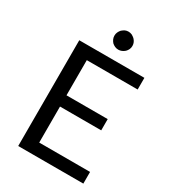

<svg xmlns="http://www.w3.org/2000/svg" viewBox="-215 -1016 1007 1127"><g transform="rotate(30 288.5 -452.5)"><path d="M533.2 -79.1Q533.2 -59.6 533.2 0Q422.9 0 91.8 0Q91.8 -67.4 91.8 -268.6Q91.8 -380.9 91.8 -716.8Q202.1 -716.8 533.2 -716.8Q533.2 -696.3 533.2 -637.7Q447.3 -637.7 188.5 -637.7Q188.5 -578.1 188.5 -399.4Q257.8 -399.4 467.8 -399.4Q467.8 -380.9 467.8 -323.2Q397.5 -323.2 188.5 -323.2Q188.5 -262.7 188.5 -79.1Q274.4 -79.1 533.2 -79.1ZM378.9 -843.8Q378.9 -831.1 374 -820.3Q369.1 -809.6 360.4 -800.8Q351.6 -793 340.8 -788.1Q329.1 -783.2 317.4 -783.2Q304.7 -783.2 293.9 -788.1Q283.2 -793 274.4 -800.8Q266.6 -809.6 261.7 -820.3Q256.8 -831.1 256.8 -843.8Q256.8 -856.4 261.7 -867.2Q266.6 -877.9 274.4 -886.7Q283.2 -894.5 293.9 -900.4Q304.7 -905.3 317.4 -905.3Q329.1 -905.3 340.8 -900.4Q351.6 -894.5 360.4 -886.7Q369.1 -877.9 374 -867.2Q378.9 -856.4 378.9 -843.8Z"/></g></svg>

Font: Lato
Style: Regular
Weight: 400
Designer: Lukasz Dziedzic with Adam Twardoch and Botio Nikoltchev
Version: Version 2.015; 2015-08-06; http://www.latofonts.com/